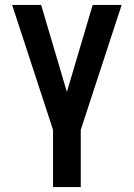

<svg xmlns="http://www.w3.org/2000/svg" viewBox="-20 -540 540 775"><path d="M194 215V-16L29 -520H146L250 -169L354 -520H471L306 -16V215Z"/></svg>

Font: Iosevka Fixed
Style: Bold
Weight: 700
Monospace: yes
Designer: Belleve Invis
Foundry: Belleve Invis
Version: Version 32.3.0